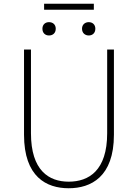

<svg xmlns="http://www.w3.org/2000/svg" viewBox="-20 -990 733 1023"><path d="M108 -726V-272C108 -47 228 13 346 13C464 13 587 -47 587 -272V-726H551V-280C551 -81 453 -22 346 -22C241 -22 145 -81 145 -280V-726ZM215 -970V-938H480V-970ZM241 -801C262 -801 277 -814 277 -837C277 -859 262 -872 241 -872C221 -872 206 -859 206 -837C206 -814 221 -801 241 -801ZM453 -801C473 -801 488 -814 488 -837C488 -859 473 -872 453 -872C433 -872 417 -859 417 -837C417 -814 433 -801 453 -801Z"/></svg>

Font: Kinto Sans Thin
Style: Regular
Weight: 100
Designer: Authors: Ryoko NISHIZUKA  (kana & ideographs); Paul D. Hunt (Latin, Greek & Cyrillic); Wenlong ZHANG  (bopomofo); Sandol
Foundry: Adobe Systems Incorporated, ookami Inc.
Version: Version 0.001